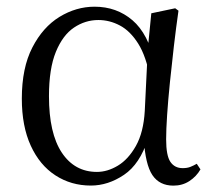

<svg xmlns="http://www.w3.org/2000/svg" viewBox="-20 -551 652 585"><path d="M256.8 14.4Q196.7 14.4 148.8 -16.7Q100.9 -47.8 73.7 -107.2Q46.5 -166.5 46.5 -250.6Q46.5 -344.2 78.6 -406.4Q110.6 -468.5 161.3 -499.6Q212.1 -530.6 268.2 -530.6Q335.2 -530.6 383.5 -489.4Q431.8 -448.1 451.7 -358.5H459.3L437.5 -312.6Q425.5 -379.3 401.1 -418.1Q376.6 -456.9 345.2 -473.4Q313.8 -490 279.7 -490Q239.8 -490 205.5 -467Q171.2 -444 150.2 -392.9Q129.2 -341.7 129.2 -257.8Q129.2 -144.9 168.3 -86Q207.4 -27.2 275.4 -27.2Q307.3 -27.2 339 -46.2Q370.8 -65.2 394.1 -106.4Q417.3 -147.6 421.1 -212.9L430.4 -403.1L441 -510.5L513.8 -525.8L523.8 -518.4Q516.4 -466.9 509.8 -410.4Q503.2 -353.9 497.7 -299.8Q492.2 -245.7 489.2 -200.8Q486.2 -155.9 486.2 -126.6Q486.2 -76.9 499.2 -57.8Q512.2 -38.7 536.6 -38.7Q550.4 -38.7 560.2 -42.6Q570 -46.5 579.5 -52L590.8 -34.9Q578.5 -13.4 557.2 0.6Q535.9 14.6 508.4 14.6Q466 14.6 444.4 -17.4Q422.8 -49.4 418.1 -127.8L430.9 -128.2Q406.3 -50.9 357.8 -18.3Q309.4 14.4 256.8 14.4Z"/></svg>

Font: Noto Serif HK ExtraLight
Style: Regular
Weight: 200
Designer: Ryoko NISHIZUKA 西塚涼子 (kana & ideographs); Frank Grießhammer (Latin, Greek & Cyrillic); Wenlong ZHANG 张文龙 (bopomofo); San
Foundry: Adobe
Version: Version 2.002-H1;hotconv 1.1.0;makeotfexe 2.6.0